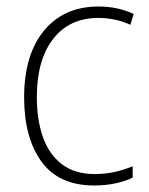

<svg xmlns="http://www.w3.org/2000/svg" viewBox="-20 -559 457 589"><path d="M269 10Q160 10 107 -63.5Q54 -137 54 -260Q54 -391 115 -465Q176 -539 282 -539Q342 -539 390 -516L380 -483Q356 -494 331 -499Q306 -504 282 -504Q193 -504 143 -439.5Q93 -375 93 -261Q93 -192 111.5 -139Q130 -86 169.5 -55.5Q209 -25 271 -25Q302 -25 331.5 -31.5Q361 -38 387 -49V-14Q364 -3 334 3.5Q304 10 269 10Z"/></svg>

Font: Noto Sans Lao Looped SemiCondensed ExtraLight
Style: Regular
Weight: 200
Width: 4
Designer: Mark Frömberg, Ben Mitchell
Foundry: The Fontpad Ltd
Version: Version 1.002; ttfautohint (v1.8.4.7-5d5b)